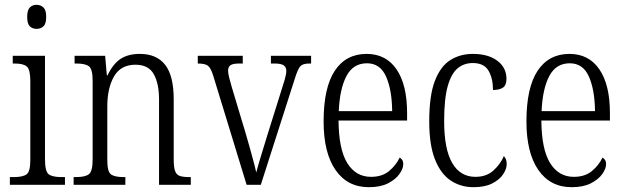

<svg xmlns="http://www.w3.org/2000/svg" viewBox="-20 -768 2598 798"><path d="M132 -648Q115 -648 104 -658.5Q93 -669 93 -698Q93 -726 104 -737Q115 -748 132 -748Q149 -748 160.5 -737Q172 -726 172 -698Q172 -669 160.5 -658.5Q149 -648 132 -648ZM21 0V-32H37Q75 -32 90.5 -43.5Q106 -55 106 -103V-431Q106 -479 91.5 -491.5Q77 -504 41 -504H33V-536H167V-106Q167 -56 182 -44Q197 -32 236 -32H250V0Z M286 0V-32H296Q334 -32 349.5 -44Q365 -56 365 -105V-433Q365 -481 349.5 -492.5Q334 -504 298 -504H290V-536H417L424 -455H427Q450 -503 481.5 -523.5Q513 -544 561 -544Q631 -544 666.5 -498.5Q702 -453 702 -355V-105Q702 -72 708 -56.5Q714 -41 728 -36.5Q742 -32 767 -32H773V0H641V-355Q641 -421 619 -460Q597 -499 543 -499Q482 -499 454 -450.5Q426 -402 426 -326V-102Q426 -54 441.5 -43Q457 -32 494 -32H501V0Z M866 -454Q856 -486 844 -495Q832 -504 802 -504V-536H989V-504H975Q948 -504 938 -497Q928 -490 928 -474Q928 -463 933 -443.5Q938 -424 943 -407L1001 -214Q1009 -187 1017.5 -156.5Q1026 -126 1033.5 -98Q1041 -70 1045 -51Q1050 -71 1062.5 -112.5Q1075 -154 1092 -209L1145 -378Q1157 -415 1163.5 -437.5Q1170 -460 1170 -473Q1170 -489 1159 -496.5Q1148 -504 1121 -504H1106V-536H1273V-504H1266Q1239 -504 1228.5 -493Q1218 -482 1205 -440L1064 0H1005Z M1513 10Q1424 10 1374.5 -61.5Q1325 -133 1325 -263Q1325 -404 1371.5 -474Q1418 -544 1504 -544Q1584 -544 1628 -480Q1672 -416 1672 -298V-267H1387Q1388 -147 1423.5 -90Q1459 -33 1522 -33Q1568 -33 1597 -57Q1626 -81 1641 -113Q1647 -110 1651.5 -103.5Q1656 -97 1656 -85Q1656 -67 1640 -44.5Q1624 -22 1592.5 -6Q1561 10 1513 10ZM1610 -306Q1609 -395 1584.5 -450Q1560 -505 1505 -505Q1448 -505 1420 -452Q1392 -399 1388 -306Z M1948 10Q1895 10 1853.5 -17.5Q1812 -45 1788 -105Q1764 -165 1764 -264Q1764 -371 1787.5 -432Q1811 -493 1852 -518.5Q1893 -544 1945 -544Q2009 -544 2047 -515.5Q2085 -487 2085 -440Q2085 -414 2070.5 -404Q2056 -394 2029 -394Q2029 -442 2010.5 -474Q1992 -506 1945 -506Q1909 -506 1882.5 -484.5Q1856 -463 1841 -410.5Q1826 -358 1826 -265Q1826 -148 1859.5 -90.5Q1893 -33 1956 -33Q2002 -33 2031 -59.5Q2060 -86 2074 -119Q2086 -108 2086 -86Q2086 -66 2071 -43.5Q2056 -21 2025.5 -5.5Q1995 10 1948 10Z M2356 10Q2267 10 2217.5 -61.5Q2168 -133 2168 -263Q2168 -404 2214.5 -474Q2261 -544 2347 -544Q2427 -544 2471 -480Q2515 -416 2515 -298V-267H2230Q2231 -147 2266.5 -90Q2302 -33 2365 -33Q2411 -33 2440 -57Q2469 -81 2484 -113Q2490 -110 2494.5 -103.5Q2499 -97 2499 -85Q2499 -67 2483 -44.5Q2467 -22 2435.5 -6Q2404 10 2356 10ZM2453 -306Q2452 -395 2427.5 -450Q2403 -505 2348 -505Q2291 -505 2263 -452Q2235 -399 2231 -306Z"/></svg>

Font: Noto Serif Tamil Condensed Light
Style: Regular
Weight: 300
Width: 3
Designer: Indian Type Foundry, Tom Grace, and the Monotype Design Team
Foundry: Monotype Imaging Inc.
Version: Version 2.004; ttfautohint (v1.8.4.7-5d5b)